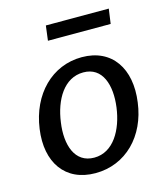

<svg xmlns="http://www.w3.org/2000/svg" viewBox="-108 -795 775 890"><g transform="rotate(-15 279.0 -350.5)"><path d="M497 -711H195L186 -640H487ZM241 10C387 10 494 -100 514 -256C536 -414 462 -526 317 -526C174 -526 65 -416 43 -255C21 -99 96 10 241 10ZM254 -61C160 -61 131 -155 146 -259C160 -364 213 -456 306 -456C398 -456 427 -364 413 -259C399 -155 346 -61 254 -61Z"/></g></svg>

Font: United Sans Medium
Style: Italic
Weight: 500
Italic angle: -8°
Designer: Pablo Impallari, Rodrigo Fuenzalida (Modified by Dan O. Williams)
Version: Version 1.000;PS 001.000;hotconv 1.0.88;makeotf.lib2.5.64775